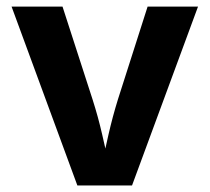

<svg xmlns="http://www.w3.org/2000/svg" viewBox="-20 -566 640 586"><path d="M216.1 0 15.3 -545.9H170.8L262.5 -262.5Q279.5 -209.6 291.9 -155.3Q304.3 -101 317.4 -43.1H286Q298.8 -101 311.1 -155.2Q323.4 -209.3 339.9 -262.5L430.5 -545.9H584.4L383 0Z"/></svg>

Font: Adwaita Sans
Style: Regular
Weight: 400
Designer: Rasmus Andersson
Foundry: rsms
Version: Version 4.001;git-9221beed3